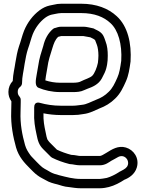

<svg xmlns="http://www.w3.org/2000/svg" viewBox="-20 -796 781 1028"><path d="M358 83C369.4 83 387 89 409 89H515C544.5 89 565.6 71 575.1 65.3C585.2 58.8 598 54 612.8 44.5C644.8 28.1 673.1 58.4 664.6 86.8C660.2 101.5 649.3 108.8 627 120.1C622.3 121.9 618.1 124.8 615.4 126.7C598.7 137.7 571.3 151.4 552.1 156.5C536.5 158.9 523.9 162 515 162H412C370.4 162 337 152.2 298.8 142.7C280.5 138.5 263 132.4 251.5 126.3C221.5 107.9 212.7 107.4 192.7 87.3L176.2 70.8C162.9 56 149.4 44.2 142.4 34.5C129.7 16.5 120.7 2.8 114 -19.8C99.2 -73.4 87.2 -131 90 -198.5C90 -215 90.3 -229.4 91 -248.5V-262C91 -268.1 88.6 -274.2 84.7 -278.6C77.8 -286.3 75 -293.8 75 -304C75 -316.2 78.6 -323.6 88.4 -331.3C94.7 -336.2 98 -344.8 98 -351C98 -385.4 106.8 -416.3 111.7 -453.3C116.9 -484.4 122.3 -511.6 129.6 -533.7C139.7 -561 147.2 -592.7 155.2 -612.6C170 -648.9 193.8 -679.8 221.9 -700.9C233.9 -709.7 246.2 -715.2 256.2 -717.5L275.9 -721.5C287.1 -723.7 297.7 -726 308 -726H415C485.9 -726 536.3 -705.2 571.1 -672.6C612.6 -635.3 634.5 -560.3 629.1 -470.5C623.7 -432.9 619.4 -404.8 608.2 -380.2C593.9 -348 582.2 -323.1 561.6 -304C542 -284.4 522.4 -272.4 493 -261.3C465.1 -250.2 443.5 -237.1 419.7 -234.9C404.3 -233.5 389.1 -230 371 -230H305C265.9 -230 226.6 -236 194.9 -245C192.3 -245.8 163 -255.2 163 -221V-197.6C160.7 -149.6 167.5 -114.1 175.5 -77C182.3 -41.4 188.9 -19.8 211.3 2.7L252.3 43.7C254.2 45.5 256.8 47.4 258.8 48.4C286.3 62.1 318.4 73.9 351.9 82.3C353.9 82.7 356.4 83 358 83ZM361.3 33.1C335.3 26.3 307.3 16.3 284.8 5.4L246.7 -32.7C241.8 -37.6 240.1 -40.5 233.6 -49.7C230.6 -56.8 227.9 -68.9 224.5 -87C216.7 -122.9 211.6 -149.4 212.7 -189.3C240 -183.8 273.2 -180 305 -180H371C390.8 -180 407.3 -181.7 425.6 -185.2C462.5 -189.3 490.8 -206.6 511 -214.7C544.1 -227.1 571.4 -243.3 596.4 -268C624.7 -294.8 639.8 -328.3 653.8 -359.7C668.8 -392.8 673.4 -427.1 678.7 -464.5C678.8 -464.9 678.9 -465.8 679 -466.4C685.1 -565.5 663.8 -655.8 604.9 -709.4C560 -751.1 495.9 -776 415 -776H308C293.8 -776 280.5 -774.3 265.4 -770.4L245.8 -766.4C226.4 -762.1 209.5 -753.7 192.1 -741.1C155.6 -713.7 127.1 -676 108.8 -631.4C98.4 -605.3 91.1 -573.3 82.4 -550.3C72.8 -521.4 67.7 -493 62.3 -460.7C58.2 -429.7 49.9 -401.2 48.2 -362.3C33.4 -346.8 25 -326.2 25 -304C25 -285.7 29.8 -269.4 41 -253.3V-249.5C40.4 -232.4 40 -215.6 40 -199.5C37.1 -126.8 50.4 -62.3 66 -6.2C80.7 44.4 111 76.4 140.3 105.7L157.3 122.7C165.2 130.6 172.7 137.1 180.9 143C195.8 154.8 215.3 162.6 225.7 169.2C243.5 180.3 266.8 186.6 287.2 191.3C304.2 195.6 321.3 203.8 350.8 205.9C367.9 207.9 387.9 212 412 212H515C534.6 212 551.9 208 563.1 205.3C593.4 197.7 623.9 181 645.9 166.4C669.6 157.3 701.5 137.7 712.4 101.2C727.7 50.3 695.7 6.2 654.2 -6.1C612.7 -18.3 579.2 3.8 548.7 22.8C535.5 30.9 521.8 39 515 39H409C399 39 383.6 33.9 361.3 33.1ZM308 -653C293.2 -653 282.4 -648.1 277.8 -646.9C272.4 -646.4 267.6 -644.2 264 -641.2C237.2 -618.9 220 -586.2 211.8 -550.4C200.9 -514.8 190.4 -485.8 184.3 -441.8L176.3 -396.1C172.6 -372.2 163.6 -335.7 186.2 -326C217.2 -312.7 258.8 -303 302 -303H371C390.9 -303 412.1 -304.1 431.2 -313.6C450.9 -323.5 483.9 -329.5 509.7 -355.3C523.7 -369.3 528.9 -384.2 533.9 -393.5C543.2 -410.4 548.5 -425.9 551.5 -441.1L553.5 -451.1C556 -463.5 557 -481.1 557 -498C557 -524.2 554.5 -551.1 545.1 -574.6C543 -579.5 539.2 -594.9 531.4 -607.9C525.3 -618.1 513.8 -627.1 503.2 -632.4L488.2 -639.8C483.8 -643 479.9 -644.3 476.1 -644.8C467 -645.9 444.7 -653 428 -653ZM308 -603H425.8C442.8 -600 444.3 -600 463.7 -596.2L480.1 -588C482.3 -586.7 482.8 -586.6 488.8 -581.9C492.5 -573.8 494.4 -566.4 499 -555.3C503.7 -543.2 507 -520.2 507 -498C507 -486.2 505.6 -472.9 504.2 -459.7C499.2 -434.5 486.2 -402.5 474.3 -390.7C462.2 -378.6 437.8 -372.9 408.8 -358.4C402.9 -355.4 388.2 -353 371 -353H302C273.9 -353 247.1 -357.8 222.7 -365.7C223.6 -373.2 224.7 -381.6 225.7 -387.9L233.7 -434.2C239.3 -475.3 248.2 -498.3 259.9 -536.7C268.5 -564.8 274.9 -582.8 291.5 -598.8C300.3 -601.2 306.7 -603 308 -603Z"/></svg>

Font: Smoothie
Style: Outline
Weight: 400
Foundry: Cannot Into Space Fonts
Version: Version 0.8